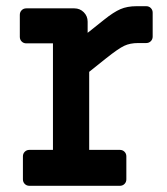

<svg xmlns="http://www.w3.org/2000/svg" viewBox="-20 -600 540 620"><path d="M54 -21V-95Q54 -104 60 -110Q66 -116 75 -116H151V-460H65Q56 -460 50 -466Q44 -472 44 -481V-552Q44 -561 50 -567Q56 -573 65 -573H220Q238 -573 250.5 -560.5Q263 -548 263 -530V-494L317 -537Q347 -561 369 -570.5Q391 -580 421 -580H452Q461 -580 467 -574Q473 -568 473 -559V-482Q473 -473 467 -467Q461 -461 452 -461H426Q400 -461 381 -452Q362 -443 323 -412L268 -368V-116H367Q376 -116 382 -110Q388 -104 388 -95V-21Q388 -12 382 -6Q376 0 367 0H75Q66 0 60 -6Q54 -12 54 -21Z"/></svg>

Font: Miriam Libre
Style: Bold
Weight: 700
Designer: Michal Sahar
Foundry: Hagilda
Version: Version 1.001